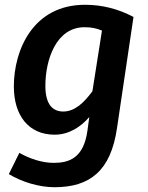

<svg xmlns="http://www.w3.org/2000/svg" viewBox="-20 -564 618 804"><path d="M336 -544C118 -544 38 -354 38 -202C38 -81 99 0 209 0C267 0 317 -31 354 -74L346 -16C330 99 268 118 205 118C155 118 103 100 61 76L17 165C71 198 144 220 208 220C356 220 444 152 470 -28L539 -493C475 -527 407 -544 336 -544ZM334 -450C363 -450 382 -446 407 -436L367 -182C332 -134 293 -97 245 -97C202 -97 170 -125 170 -204C170 -314 215 -450 334 -450Z"/></svg>

Font: Fira Sans Medium
Style: Italic
Weight: 500
Italic angle: -8°
Designer: bBox Type GmbH & Carrois Corporate GbR & Edenspiekermann AG
Foundry: bBox Type GmbH & Carrois Corporate GbR & Edenspiekermann AG
Version: Version 4.301;PS 004.301;hotconv 1.0.88;makeotf.lib2.5.64775